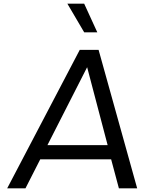

<svg xmlns="http://www.w3.org/2000/svg" viewBox="-20 -1020 783 1040"><path d="M507 -845H436L345 -1000H436ZM624 0 582 -157H198L118 0H19L412 -750H514L723 0ZM237 -234H563L452 -656Z"/></svg>

Font: Orkney
Style: Italic
Weight: 400
Italic angle: -7°
Designer: Samuel Oakes and Alfredo Marco Pradil
Foundry: Alfredo Marco Pradil
Version: 1.0; ttfautohint (v1.5)